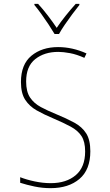

<svg xmlns="http://www.w3.org/2000/svg" viewBox="-20 -969 570 999"><path d="M243 10Q201 10 160 1.5Q119 -7 85 -18V-47Q118 -34 161 -25Q204 -16 244 -16Q325 -16 374 -57.5Q423 -99 423 -181Q423 -232 404 -261Q385 -290 348 -310Q311 -330 257 -353Q209 -373 171 -394.5Q133 -416 111 -450Q89 -484 89 -542Q89 -634 143.5 -679Q198 -724 282 -724Q357 -724 430 -691L419 -668Q379 -686 344 -692.5Q309 -699 283 -699Q211 -699 163.5 -661.5Q116 -624 116 -545Q116 -492 136.5 -461.5Q157 -431 192.5 -412Q228 -393 270 -376Q326 -353 366.5 -331Q407 -309 428.5 -275Q450 -241 450 -182Q450 -86 393.5 -38Q337 10 243 10ZM264 -792Q251 -814 232.5 -842Q214 -870 194.5 -897Q175 -924 159 -943V-949H178Q203 -922 229 -888Q255 -854 275 -824Q295 -854 321 -886.5Q347 -919 374 -949H393V-943Q376 -922 356 -895Q336 -868 317.5 -841Q299 -814 287 -792Z"/></svg>

Font: Noto Sans Mono Condensed Thin
Style: Regular
Weight: 100
Width: 3
Designer: Monotype Design Team
Foundry: Monotype Imaging Inc.
Version: Version 2.014; ttfautohint (v1.8.4.7-5d5b)